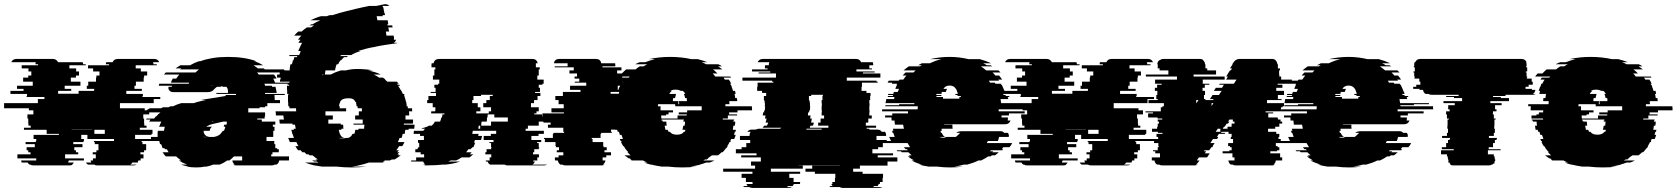

<svg xmlns="http://www.w3.org/2000/svg" viewBox="-93 -808 8191 938"><path d="M697 -119H599V-114H603V-104H621V-74H611V-64H593V-54H608V-34H594V-24H583L580 -14H554Q552 -11 549.5 -8.5Q547 -6 544 -4H575Q568 0 560 0H381Q372 0 367 -4H337Q330 -7 327 -14H353Q350 -19 350 -24H362Q362 -25 361.5 -25.5Q361 -26 361 -27V-34H375V-54H360V-64H378V-74H388V-104H370V-114H366V-119H464V-129H334V-149H304V-129H317V-119H315V-114H265V-104H310V-89H270V-74H278V-64H289V-54H225V-34H317V-24H243L240 -14H268Q264 -7 259 -4H262Q257 0 248 0H69Q60 0 55 -4H51Q46 -7 42 -14H13L10 -24H84V-34H-8V-54H56V-64H45V-74H37V-89H77V-104H32V-114H82V-119H84V-129H71V-149H195V-154H135V-174H24V-184H57V-194H46V-204H45V-229H41V-249H70V-269H48V-279H-73V-304H92V-324H124V-334H37V-339H39V-349H-42V-364H22V-374H-10V-389H67V-409H20V-429H45V-439H60V-459H46V-474H13V-489H93V-494H80Q80 -498 82 -504H-38Q-31 -520 -13 -520H166Q182 -520 191 -504H311Q313 -498 313 -494H326V-489H246V-474H279V-459H293V-439H278V-429H253V-409H300V-389H223V-374H255V-364H191V-350H291V-364H367V-374H331V-389H338V-409H376V-429H378V-439H393V-459H362V-474H337V-489H440V-494H424Q424 -498 426 -504H457Q464 -520 482 -520H661Q678 -520 685 -504H654Q656 -502 656 -499.5Q656 -497 657 -494H673V-489H570V-474H595V-459H626V-439H611V-429H609V-409H571V-389H564V-374H600V-364H524V-349H605V-339H603V-334H690V-324H658V-304H493V-279H614V-269H636V-249H607V-229H611V-204H612V-194H623V-184H590V-174H652V-154H647V-149H567V-129H697ZM257 -175V-174H357V-175ZM368 -174V-154H419V-174Z M1232 -54V-44H1319V-27Q1319 -25 1318 -24H1271Q1269 -10 1258 -4H1249Q1244 0 1235 0H1060Q1051 0 1046 -4H1054Q1044 -11 1042 -24H1090V-44H1050Q1045 -39 1039.5 -34Q1034 -29 1028 -24H1017Q999 -11 981 -4H949Q942 -1 933.5 1.5Q925 4 916 6H908Q898 8 887.5 9Q877 10 866 10Q854 10 842.5 9Q831 8 820 6H828Q818 4 808.5 1.5Q799 -1 790 -4H821Q799 -12 781 -24H792Q785 -29 779 -34Q773 -39 767 -44H717L708 -54Q707 -56 705 -59Q703 -62 701 -64H731Q729 -68 726.5 -71.5Q724 -75 722 -79H713Q713 -80 711 -84H702L699 -89H700L694 -104H689Q688 -108 687 -111.5Q686 -115 685 -119H647Q644 -130 644 -139H677V-149Q677 -154 677 -159.5Q677 -165 678 -169H708Q709 -174 710 -179.5Q711 -185 712 -189H684L686 -194H687L689 -199H688Q690 -203 692 -206.5Q694 -210 695 -214H636L642 -224H620Q623 -227 624 -229H660Q662 -231 664 -234Q666 -237 668 -239H670Q680 -251 691 -259H609Q616 -264 623.5 -269.5Q631 -275 639 -279H694L703 -284H731Q733 -286 736 -287Q739 -288 741 -289H753Q771 -298 792 -304H853Q867 -309 881.5 -312.5Q896 -316 912 -319H887L903 -322L1009 -339V-344H1060V-349H964V-354H1021Q1021 -359 1021 -362.5Q1021 -366 1020 -369Q1019 -378 1013 -384H996Q995 -385 991 -387L984 -384H967Q963 -381 959 -377.5Q955 -374 950 -369H951Q940 -358 923 -358H753Q738 -358 733 -369H732Q729 -374 730 -380V-384H746Q747 -386 747 -389H683Q683 -393 685 -399H829Q829 -400 831 -404H742Q745 -414 751 -424H768Q771 -429 775 -434Q779 -439 783 -444H708L717 -454H862Q866 -458 870.5 -461.5Q875 -465 879 -469H787L793 -474H765Q770 -478 776 -481.5Q782 -485 788 -489H835Q856 -501 879 -509H886Q913 -519 946.5 -524.5Q980 -530 1020 -530Q1102 -530 1159 -509H1151Q1162 -505 1172.5 -500Q1183 -495 1193 -489H1146L1167 -474H1195L1201 -469H1293L1308 -454H1163Q1165 -452 1167 -449Q1169 -446 1171 -444H1245Q1249 -440 1252.5 -434.5Q1256 -429 1258 -424H1242L1251 -404H1340Q1342 -400 1342 -399H1198Q1200 -397 1200.5 -394Q1201 -391 1202 -389H1235Q1235 -388 1235.5 -387Q1236 -386 1236 -384H1253L1259 -354H1201Q1201 -353 1201.5 -352Q1202 -351 1202 -349H1298V-344H1248V-339Q1249 -334 1249 -329Q1249 -324 1249 -319H1275V-304H1213V-289H1202V-284H1175V-279H1120V-259H1202V-239H1200V-229H1164V-224H1186V-214H1252V-199H1240V-189H1248V-169H1242V-139H1209V-119H1247V-104H1252V-84H1261V-79H1269V-64H1238V-54ZM942 -390Q935 -390 932 -389H953Q950 -390 942 -390ZM949 -216 940 -214H949ZM915 -189H943Q932 -181 932 -169H902V-166Q902 -156 909 -149Q914 -142 929 -139H953Q968 -142 979 -149Q988 -157 996 -169H1001Q1003 -174 1005 -178.5Q1007 -183 1008 -189H1000Q1000 -191 1000.5 -192Q1001 -193 1001 -194H1002V-199H1014Q1015 -203 1015 -206.5Q1015 -210 1015 -214H998L949 -203Q945 -202 941.5 -201Q938 -200 935 -199Q932 -198 929 -197Q926 -196 924 -194H923Q921 -193 919 -192Q917 -191 915 -189ZM920 -139H895Q899 -138 907 -138Q910 -138 913.5 -138Q917 -138 920 -139Z M1880 -199H1932V-189Q1931 -187 1931 -184Q1931 -181 1931 -179H1904Q1904 -178 1903.5 -177Q1903 -176 1903 -174H1887L1884 -154H1874Q1873 -149 1872 -144Q1871 -139 1869 -134H1859Q1856 -125 1851 -114H1883Q1879 -104 1872 -94H1857Q1851 -84 1843 -74H1856L1847 -64H1858L1848 -54H1857L1851 -49H1865Q1858 -44 1850.5 -39Q1843 -34 1835 -29H1822Q1820 -28 1817.5 -27Q1815 -26 1812 -24H1788Q1786 -23 1783 -22Q1780 -21 1777 -19H1789Q1786 -18 1783 -17Q1780 -16 1777 -14H1710Q1684 -5 1655 1H1658Q1650 2 1641.5 3.5Q1633 5 1625 6H1697Q1680 8 1662 9Q1644 10 1624 10Q1605 10 1587 9Q1569 8 1552 6H1481Q1473 5 1465 3.5Q1457 2 1450 1H1447Q1419 -5 1397 -14H1464L1453 -19H1441Q1439 -21 1436 -22Q1433 -23 1431 -24H1455Q1454 -26 1451.5 -27Q1449 -28 1447 -29H1460Q1447 -38 1434 -49H1419Q1418 -51 1417 -52Q1416 -53 1414 -54H1405Q1402 -56 1399.5 -59Q1397 -62 1395 -64H1384Q1380 -68 1376 -74H1363Q1359 -79 1356 -84Q1353 -89 1350 -94H1365Q1362 -99 1359.5 -104Q1357 -109 1355 -114H1323Q1318 -125 1315 -134H1343Q1341 -139 1339.5 -144Q1338 -149 1336 -154H1335Q1334 -159 1333 -164Q1332 -169 1330 -174H1343Q1342 -176 1342 -179H1352Q1351 -184 1350 -189Q1349 -194 1348 -199H1336Q1336 -201 1335.5 -202Q1335 -203 1335 -204H1274Q1273 -209 1272.5 -214Q1272 -219 1272 -224H1294L1291 -244H1255Q1255 -249 1254.5 -254Q1254 -259 1253 -264H1354Q1354 -268 1353.5 -271.5Q1353 -275 1353 -279H1321V-284Q1320 -286 1320 -289H1316Q1315 -293 1315 -296.5Q1315 -300 1315 -304V-309H1314V-344H1316V-349H1310V-369H1309V-389H1319Q1319 -392 1320 -394H1312V-399H1321V-409H1275V-419H1277Q1278 -421 1278 -424Q1278 -427 1278 -429H1260Q1260 -433 1260.5 -436.5Q1261 -440 1261 -444H1273Q1273 -449 1273.5 -454Q1274 -459 1275 -464H1322Q1322 -467 1323 -469H1322Q1323 -473 1323 -476.5Q1323 -480 1324 -484Q1325 -486 1325 -489Q1325 -492 1326 -494H1333Q1335 -499 1336 -504.5Q1337 -510 1338 -514H1341Q1342 -518 1343 -521.5Q1344 -525 1345 -529H1358Q1358 -531 1358.5 -532Q1359 -533 1359 -534H1320Q1320 -536 1320.5 -537Q1321 -538 1321 -539H1369Q1369 -541 1369.5 -542Q1370 -543 1370 -544H1371Q1372 -548 1373.5 -551.5Q1375 -555 1376 -559H1364L1373 -579Q1375 -584 1378 -589.5Q1381 -595 1383 -599H1365Q1367 -603 1369.5 -606.5Q1372 -610 1375 -614H1363Q1367 -619 1371 -624.5Q1375 -630 1379 -634H1344Q1349 -639 1354 -644.5Q1359 -650 1364 -654H1381Q1391 -664 1406 -674H1426Q1430 -676 1434 -679Q1438 -682 1442 -684H1419L1427 -689H1433Q1442 -694 1452 -699.5Q1462 -705 1472 -709H1423Q1435 -714 1448 -719.5Q1461 -725 1475 -729H1504Q1508 -731 1511.5 -732Q1515 -733 1519 -734H1531Q1539 -736 1547.5 -739Q1556 -742 1564 -744H1563Q1582 -749 1601.5 -754Q1621 -759 1642 -764Q1658 -768 1675 -771.5Q1692 -775 1710 -779H1745Q1755 -781 1764.5 -783Q1774 -785 1784 -787Q1799 -790 1809 -779H1775Q1777 -776 1779 -772.5Q1781 -769 1781 -764L1785 -744H1786L1788 -734H1776L1777 -729H1747L1751 -709H1801L1804 -689H1799L1800 -684H1823L1825 -674H1804L1808 -654H1792L1795 -634H1830L1831 -629Q1833 -622 1831 -614H1842Q1839 -604 1831 -599H1849Q1845 -596 1840 -596Q1811 -592 1785.5 -588Q1760 -584 1738 -579H1739Q1714 -575 1693.5 -569.5Q1673 -564 1656 -559H1668Q1658 -555 1649 -552Q1640 -549 1632 -544H1631L1623 -539H1575Q1574 -538 1572 -537Q1570 -536 1568 -534H1607L1601 -529H1588Q1584 -525 1580.5 -521.5Q1577 -518 1574 -514H1571Q1564 -506 1559 -494H1552L1548 -484Q1547 -480 1546.5 -476.5Q1546 -473 1544 -469H1545Q1545 -468 1544.5 -467Q1544 -466 1544 -464H1497L1494 -444H1523Q1545 -456 1572 -464H1597Q1603 -466 1609 -467Q1615 -468 1622 -469H1621Q1629 -470 1636 -470.5Q1643 -471 1650 -471Q1662 -471 1673 -470.5Q1684 -470 1694 -469H1695Q1705 -468 1713.5 -467Q1722 -466 1730 -464H1706Q1723 -460 1738.5 -455.5Q1754 -451 1767 -444H1733Q1748 -437 1759 -429H1777Q1785 -425 1790 -419H1788Q1791 -417 1794 -414Q1797 -411 1799 -409H1846L1855 -399H1846Q1847 -398 1848 -397Q1849 -396 1850 -394H1858Q1859 -392 1862 -389H1852Q1855 -385 1858 -379.5Q1861 -374 1864 -369H1865Q1868 -365 1870.5 -359.5Q1873 -354 1875 -349H1881L1883 -344H1881L1887 -324Q1888 -320 1889 -316.5Q1890 -313 1891 -309H1892Q1893 -307 1893 -304H1892Q1893 -300 1893.5 -296.5Q1894 -293 1894 -289H1899V-284Q1900 -282 1900 -279H1920V-272Q1920 -270 1920.5 -268Q1921 -266 1921 -264H1905Q1906 -260 1906 -254.5Q1906 -249 1906 -244H1888V-224H1925Q1925 -219 1925 -214Q1925 -209 1924 -204H1880ZM1489 -444H1483Q1482 -443 1482 -440Q1484 -441 1485.5 -442Q1487 -443 1489 -444ZM1659 -179H1686Q1686 -182 1686 -185.5Q1686 -189 1687 -193V-199H1634V-204H1679V-224H1642V-244H1660V-264H1675V-279H1655Q1655 -282 1654 -284V-289H1649Q1649 -298 1646 -304H1648L1646 -309H1644Q1639 -320 1631 -324Q1624 -328 1610 -328Q1593 -328 1585 -324H1584Q1573 -320 1568 -309H1569Q1567 -305 1567 -304H1566L1563 -289H1567V-284Q1567 -283 1566.5 -282Q1566 -281 1566 -279H1598V-264H1497V-244H1533V-224H1511V-204H1572V-199H1583Q1584 -197 1584 -193Q1584 -189 1584 -185.5Q1584 -182 1585 -179H1575V-174H1562Q1563 -168 1564.5 -163.5Q1566 -159 1567 -154H1568Q1573 -138 1589 -134H1561Q1565 -133 1569.5 -132.5Q1574 -132 1579 -132Q1584 -132 1588.5 -132.5Q1593 -133 1597 -134H1607Q1623 -138 1629 -154H1638Q1640 -159 1641 -163.5Q1642 -168 1643 -174H1658Q1658 -176 1658.5 -177Q1659 -178 1659 -179Z M2486 -179H2475V-169H2564V-154H2538V-144H2503V-124H2551V-114H2531V-109H2539V-89H2541V-84H2539V-79H2517V-64H2511V-54H2540V-39H2532V-24H2513Q2513 -23 2512.5 -22Q2512 -21 2512 -19H2520Q2516 -8 2508 -4H2580Q2573 0 2565 0H2386Q2377 0 2372 -4H2301Q2293 -8 2289 -19H2281Q2281 -21 2280.5 -22Q2280 -23 2280 -24H2300Q2299 -25 2299 -27V-39H2307V-54H2278V-64H2284V-79H2306V-84H2308V-89H2306V-109H2298V-114H2318V-124H2270V-144H2305V-154H2331V-169H2217L2214 -154H2245Q2245 -150 2243 -144H2262Q2261 -139 2260 -134Q2259 -129 2257 -124H2227L2224 -114H2226L2224 -109H2228Q2225 -100 2220 -89H2215L2212 -84H2209L2206 -79H2195Q2193 -75 2190 -71.5Q2187 -68 2184 -64H2211Q2209 -61 2206.5 -58.5Q2204 -56 2202 -54H2219L2201 -39H2162Q2150 -30 2135 -24H2110Q2107 -23 2104 -22Q2101 -21 2097 -19H2155Q2125 -8 2085 -4H2073Q2054 -2 2033 -1Q2012 0 1988 0Q1979 0 1974 -4H1985Q1978 -9 1974 -19H1916Q1916 -21 1915.5 -22Q1915 -23 1915 -24H1940V-39H1979V-54H1962V-64H1936V-79H1947V-84H1950V-89H1955V-109H1950V-114H1949V-124H1978V-144H1959V-154H1928V-158Q1928 -163 1930 -169H1975Q1978 -174 1984 -179H1965Q1971 -183 1981 -185Q1994 -188 2003 -194H2016Q2025 -201 2032 -214H2057Q2061 -223 2063 -234H2066Q2067 -238 2067.5 -241.5Q2068 -245 2068 -249H2078V-254H2013L2014 -264H2033Q2034 -269 2034 -274Q2034 -279 2034 -284H2021V-304H1994V-319H2000V-339H2037V-354H2011V-359H2035V-379H2029V-394H2047V-399H2053V-419H2022V-439H2029V-469H2034V-479H2015V-493Q2015 -495 2015.5 -496.5Q2016 -498 2016 -499H2025Q2030 -520 2052 -520H2508Q2529 -520 2534 -499H2525V-479H2544V-469H2539V-439H2532V-419H2563V-399H2557V-394H2539V-379H2545V-359H2521V-354H2547V-339H2533V-319H2516V-304H2501V-284H2539V-264H2528V-254H2517V-249H2555V-234H2621V-214H2539V-194H2486ZM2234 -264V-254H2295V-264H2306V-284H2268V-304H2283V-319H2300V-339H2314V-345H2257V-339H2220V-319H2214V-304H2241V-284H2254V-264ZM2285 -214H2260Q2259 -209 2258.5 -204Q2258 -199 2258 -194H2306V-214H2388V-234H2322V-249H2290Q2289 -245 2289 -241.5Q2289 -238 2289 -234H2286Q2286 -229 2286 -224Q2286 -219 2285 -214ZM2244 -179H2253V-194H2246Q2245 -190 2244.5 -186.5Q2244 -183 2244 -179Z M3580 -289Q3581 -284 3581 -279Q3581 -274 3581 -269H3510V-259H3469V-249H3508V-244H3463V-229H3438V-224H3494Q3494 -221 3493 -219H3490V-214H3499V-213Q3499 -209 3498.5 -204Q3498 -199 3497 -194H3490L3487 -174H3502Q3502 -170 3500 -164H3497Q3496 -160 3495 -156.5Q3494 -153 3493 -149H3501Q3500 -144 3498 -139Q3496 -134 3494 -129H3479L3475 -119H3477Q3475 -115 3475 -114H3471Q3467 -104 3460 -94H3462Q3461 -92 3459 -89Q3457 -86 3455 -84H3454L3442 -69Q3441 -68 3440 -67Q3439 -66 3437 -64H3432Q3428 -60 3424 -56.5Q3420 -53 3415 -49H3385L3364 -34H3368Q3366 -33 3364 -32Q3362 -31 3360 -29H3353Q3351 -28 3348 -27Q3345 -26 3343 -24H3397Q3392 -21 3386 -18.5Q3380 -16 3374 -14H3357Q3350 -11 3342 -8.5Q3334 -6 3326 -4H3330Q3318 -1 3305 1.5Q3292 4 3278 6H3309Q3293 8 3276 9Q3259 10 3241 10Q3222 10 3205.5 9Q3189 8 3172 6H3140Q3127 4 3113.5 1.5Q3100 -1 3088 -4H3085Q3077 -6 3069.5 -8.5Q3062 -11 3054 -14H3070Q3065 -16 3059 -18.5Q3053 -21 3048 -24H2994L2985 -29H2992L2983 -34H2979Q2967 -42 2958 -49H2988Q2984 -53 2980 -56.5Q2976 -60 2972 -64H2977Q2976 -66 2975 -67Q2974 -68 2972 -69L2960 -84H2961L2954 -94H2952Q2945 -104 2941 -114H2944Q2942 -118 2942 -119H2939L2935 -129H2950Q2949 -134 2947 -139Q2945 -144 2943 -149H2935Q2934 -153 2933 -156.5Q2932 -160 2931 -164H2925L2922 -174H2912V-175H2892V-164H2896V-159H2844V-154H2841V-134H2798V-129H2802V-114H2854V-94H2856V-89H2871V-74H2860V-64H2892V-49H2869V-39H2851V-24H2865Q2863 -14 2858 -9Q2854 -5 2852 -4H2861Q2856 0 2847 0H2668Q2659 0 2654 -4H2644Q2641 -6 2639 -9Q2634 -14 2632 -24H2619Q2619 -25 2618.5 -25.5Q2618 -26 2618 -27V-39H2636V-49H2659V-64H2627V-74H2638V-89H2623V-94H2621V-114H2569V-129H2565V-134H2608V-154H2611V-159H2663V-164H2659V-184H2584V-199H2597V-209H2562V-229H2547V-239H2557V-254H2662V-259H2601V-279H2661V-299H2636V-319H2620V-339H2657V-359H2743V-369H2692V-389H2771V-404H2715V-409H2737V-424H2714V-434H2726V-449H2689V-464H2710V-479H2617V-484H2680V-499H2613Q2617 -520 2639 -520H2818Q2841 -520 2844 -499H2912Q2912 -498 2912.5 -496.5Q2913 -495 2913 -493V-484H2850V-479H2943V-464H2922V-449H2945Q2950 -454 2955.5 -459.5Q2961 -465 2966 -469H3012Q3021 -477 3033 -484H3052Q3056 -487 3060.5 -489.5Q3065 -492 3069 -494H3010Q3019 -499 3032 -504H3059Q3082 -513 3107 -519H3077Q3126 -530 3181 -530Q3236 -530 3285 -519H3316Q3341 -513 3363 -504H3335Q3348 -499 3357 -494H3416Q3421 -492 3425.5 -489.5Q3430 -487 3434 -484H3415L3436 -469H3390Q3396 -465 3401.5 -459.5Q3407 -454 3412 -449H3389Q3392 -445 3395.5 -441.5Q3399 -438 3401 -434H3475L3478 -429H3442L3448 -419H3468Q3475 -409 3479 -399H3474Q3476 -395 3476 -394H3478L3482 -384H3481Q3483 -380 3485 -374.5Q3487 -369 3488 -364H3498L3501 -349H3495Q3497 -345 3497.5 -339.5Q3498 -334 3499 -329H3507Q3508 -325 3508 -321.5Q3508 -318 3509 -314H3470V-307Q3470 -302 3471 -299H3451V-289ZM2983 -434H2947V-429H2979Q2980 -431 2983 -434ZM2948 -409V-405L2950 -409ZM2925 -369H2928Q2931 -379 2934 -384H2935Q2935 -385 2935.5 -386.5Q2936 -388 2937 -389H2925ZM3196 -329Q3195 -325 3194.5 -321.5Q3194 -318 3194 -314H3222Q3221 -311 3221 -308Q3221 -305 3221 -302V-299H3225V-302Q3225 -305 3224.5 -308Q3224 -311 3224 -314H3263Q3263 -318 3262.5 -321.5Q3262 -325 3262 -329H3254Q3253 -335 3251.5 -340Q3250 -345 3248 -349H3255Q3251 -358 3243 -364H3233Q3223 -370 3207 -370Q3191 -370 3182 -364H3189Q3185 -361 3182 -357.5Q3179 -354 3177 -349H3210Q3209 -345 3207.5 -340Q3206 -335 3205 -329ZM2890 -350H2930Q2931 -356 2932 -359H2890ZM3264 -269H3335V-289H3206Q3205 -293 3205 -299H3122Q3122 -293 3121 -289H3134V-269H3195V-259H3173V-249H3161V-244H3137Q3137 -240 3137.5 -236.5Q3138 -233 3138 -229H3217V-244H3262V-249H3223V-259H3264ZM3248 -219V-224H3139V-219H3144V-218Q3144 -217 3144.5 -216Q3145 -215 3145 -214H3162Q3163 -209 3163 -204Q3163 -199 3164 -194H3154Q3156 -181 3158 -174H3169Q3171 -168 3173 -164H3180Q3189 -150 3214 -150Q3239 -150 3248 -164H3252Q3253 -166 3254 -168.5Q3255 -171 3256 -174H3241Q3242 -179 3243 -183.5Q3244 -188 3245 -194H3252Q3253 -199 3253 -204Q3253 -209 3254 -214H3245V-219Z M4195 -39H4291V-19H4243V1H4108V16H4075V31H4121V41H4221V61H4219V81H4206V83Q4206 88 4205 91H4200Q4199 96 4194 101H4178Q4174 105 4172 106H4217Q4212 110 4203 110H4024Q4015 110 4010 106H3965Q3961 105 3959 101H3975Q3970 96 3969 91H3974Q3973 88 3973 83V81H3986V61H3988V41H3888V31H3842V16H3875V1H4010V0H3809V1H3829V16H3673V31H3816V41H3763V61H3784V81H3816V83Q3816 85 3815.5 87Q3815 89 3815 91H3785Q3784 96 3779 101H3757Q3753 105 3751 106H3776Q3769 110 3761 110H3582Q3573 110 3568 106H3543Q3541 105 3537 101H3560Q3555 96 3554 91H3584Q3583 88 3583 83V81H3551V61H3530V41H3583V31H3440V16H3596V1H3576V-19H3624V-39H3528V-49H3603V-59H3502V-79H3530V-89H3553V-109H3572V-124H3522V-144H3569V-148Q3569 -157 3574 -164H3558Q3566 -175 3580 -175H3594Q3604 -175 3611 -179H3717Q3720 -180 3724 -184H3632Q3634 -186 3636.5 -188.5Q3639 -191 3640 -194H3653Q3657 -199 3660 -209H3647Q3649 -214 3650 -219Q3651 -224 3652 -229H3644L3647 -244H3633Q3634 -248 3634.5 -251.5Q3635 -255 3635 -259H3640Q3640 -261 3640 -264Q3640 -267 3641 -269H3644Q3644 -274 3644 -279Q3644 -284 3645 -289H3643Q3644 -293 3644 -296.5Q3644 -300 3644 -304H3642Q3643 -306 3643 -309Q3643 -312 3643 -314H3641V-319H3639V-339H3650V-354H3630V-364H3606V-384H3608V-404H3685V-409H3679V-414H3534V-429H3698V-449H3613V-454H3670V-459H3581V-469H3657V-474H3644V-489H3663V-493Q3663 -500 3666 -504H3608Q3617 -520 3633 -520H4089Q4107 -520 4114 -504H4171Q4173 -498 4173 -493V-489H4154V-474H4167V-469H4091V-459H4180V-454H4123V-449H4208V-429H4044V-414H4189V-409H4195V-404H4118V-384H4116V-364H4140V-354H4160V-339H4158V-319H4154V-304H4155V-289H4154V-269H4155V-259H4154V-244H4166V-229H4149V-209H4137V-194H4187V-184H4141V-179H4154V-175H4193Q4207 -175 4215 -164H4231Q4236 -157 4236 -148V-144H4189V-124H4239V-109H4220V-89H4197V-79H4169V-59H4270V-49H4195ZM3866 -194 3863 -184H3954V-194H3904V-209H3916V-229H3933V-244H3921V-259H3922V-269H3921V-289H3922V-304H3921V-319H3925V-339H3927V-345H3870V-339H3859V-319H3861V-314H3863V-304H3864V-289H3865Q3865 -284 3864.5 -279Q3864 -274 3864 -269H3861Q3860 -267 3860 -264Q3860 -261 3860 -259H3855Q3855 -255 3854.5 -251.5Q3854 -248 3854 -244H3867Q3866 -240 3866 -236.5Q3866 -233 3865 -229H3873Q3872 -224 3871.5 -219Q3871 -214 3869 -209H3883Q3882 -205 3881 -201.5Q3880 -198 3879 -194ZM3847 -179Q3847 -176 3846 -175H3921V-179Z M4786 -274V-264H4913V-254H4836V-244H4800V-234H4831V-228Q4831 -222 4830 -219H4844Q4837 -201 4818 -201H4520V-199H4560V-196Q4560 -192 4560 -187.5Q4560 -183 4561 -179H4507Q4507 -176 4507.5 -173.5Q4508 -171 4508 -169H4502Q4502 -165 4504 -159H4508Q4513 -145 4524 -139H4497Q4504 -135 4516 -135Q4524 -135 4529 -139H4576Q4580 -141 4583.5 -145Q4587 -149 4592 -153L4598 -159H4579Q4588 -167 4606 -167H4795Q4807 -167 4813 -159H4831Q4836 -152 4836 -145Q4835 -143 4835 -139H4788Q4786 -129 4782 -119H4733Q4730 -114 4728 -109H4852Q4850 -104 4846.5 -99Q4843 -94 4839 -89H4809Q4805 -83 4801 -79H4808Q4807 -78 4806 -77Q4805 -76 4804 -74H4748L4743 -69H4760Q4759 -68 4757.5 -67Q4756 -66 4755 -64H4786Q4779 -57 4768 -49H4753Q4752 -48 4750 -47Q4748 -46 4746 -44H4735Q4719 -33 4700 -24H4687Q4675 -18 4661.5 -13Q4648 -8 4633 -4H4617Q4606 -1 4594 1.5Q4582 4 4568 6H4610Q4596 8 4581 9Q4566 10 4549 10Q4533 10 4517 9Q4501 8 4486 6H4444Q4431 4 4419 1.5Q4407 -1 4395 -4H4411Q4384 -11 4360 -24H4373Q4355 -34 4342 -44H4353Q4351 -46 4349.5 -47Q4348 -48 4346 -49H4361Q4357 -53 4353 -56.5Q4349 -60 4345 -64H4313L4308 -69H4291Q4290 -71 4289 -72Q4288 -73 4287 -74H4342Q4341 -76 4338 -79H4331Q4329 -81 4327 -84Q4325 -87 4323 -89H4353Q4350 -94 4347 -99Q4344 -104 4341 -109H4216Q4213 -114 4211 -119H4260L4251 -139H4278Q4276 -144 4274.5 -149Q4273 -154 4271 -159H4268L4265 -169H4272L4269 -179H4323Q4322 -184 4321 -189Q4320 -194 4319 -199H4279L4277 -219H4263Q4263 -223 4262.5 -226.5Q4262 -230 4262 -234H4231V-244H4266V-254H4343V-264H4216V-266Q4216 -271 4217 -274H4390Q4390 -278 4390.5 -281.5Q4391 -285 4391 -289H4232Q4232 -291 4232.5 -292Q4233 -293 4233 -294H4299Q4299 -297 4300 -299H4374V-304H4233Q4234 -309 4235 -314Q4236 -319 4237 -324H4275Q4275 -328 4277 -334H4244Q4244 -336 4244.5 -337Q4245 -338 4245 -339H4269Q4269 -341 4269.5 -342Q4270 -343 4270 -344H4245L4247 -349H4271L4274 -359H4293L4299 -374H4281Q4283 -379 4285 -384.5Q4287 -390 4290 -394H4287L4289 -399H4264Q4266 -403 4266 -404H4243L4249 -414H4298Q4299 -416 4302 -419H4320Q4324 -424 4327.5 -429.5Q4331 -435 4335 -439H4317Q4320 -443 4323.5 -446.5Q4327 -450 4331 -454H4370L4380 -464H4321Q4334 -475 4347 -484H4402L4410 -489H4392Q4400 -494 4411 -499H4450Q4477 -512 4506 -519H4450Q4472 -524 4496 -527Q4520 -530 4546 -530Q4572 -530 4595 -527Q4618 -524 4639 -519H4694Q4709 -515 4722.5 -510Q4736 -505 4749 -499H4710Q4715 -497 4719.5 -494.5Q4724 -492 4728 -489H4746Q4748 -488 4750 -487Q4752 -486 4754 -484H4699Q4712 -475 4725 -464H4785L4795 -454H4756Q4760 -450 4763.5 -446.5Q4767 -443 4770 -439H4788Q4792 -435 4795.5 -429.5Q4799 -424 4803 -419H4784Q4785 -417 4788 -414H4738L4744 -404H4767L4770 -399H4796Q4796 -398 4798 -394H4801L4810 -374L4816 -359H4817L4820 -349H4808L4810 -344H4819L4821 -339H4837Q4837 -338 4837.5 -337Q4838 -336 4838 -334H4830L4833 -324H4795L4798 -304H4939V-299H4865Q4865 -298 4865.5 -297Q4866 -296 4866 -294H4799Q4800 -292 4800 -289H4959Q4959 -285 4959 -281.5Q4959 -278 4960 -274ZM4482 -339V-334H4514V-326H4594V-334H4601V-339H4585V-344H4575Q4575 -347 4574 -349H4586Q4586 -353 4584 -359H4583Q4582 -368 4577 -374Q4567 -390 4546 -390Q4526 -390 4516 -374H4534Q4530 -368 4528 -359H4508Q4508 -357 4507.5 -354.5Q4507 -352 4506 -349H4482Q4482 -346 4481 -344H4506V-339Z M5552 -119H5454V-114H5458V-104H5476V-74H5466V-64H5448V-54H5463V-34H5449V-24H5438L5435 -14H5409Q5407 -11 5404.5 -8.5Q5402 -6 5399 -4H5430Q5423 0 5415 0H5236Q5227 0 5222 -4H5192Q5185 -7 5182 -14H5208Q5205 -19 5205 -24H5217Q5217 -25 5216.5 -25.5Q5216 -26 5216 -27V-34H5230V-54H5215V-64H5233V-74H5243V-104H5225V-114H5221V-119H5319V-129H5189V-149H5159V-129H5172V-119H5170V-114H5120V-104H5165V-89H5125V-74H5133V-64H5144V-54H5080V-34H5172V-24H5098L5095 -14H5123Q5119 -7 5114 -4H5117Q5112 0 5103 0H4924Q4915 0 4910 -4H4906Q4901 -7 4897 -14H4868L4865 -24H4939V-34H4847V-54H4911V-64H4900V-74H4892V-89H4932V-104H4887V-114H4937V-119H4939V-129H4926V-149H5050V-154H4990V-174H4879V-184H4912V-194H4901V-204H4900V-229H4896V-249H4925V-269H4903V-279H4782V-304H4947V-324H4979V-334H4892V-339H4894V-349H4813V-364H4877V-374H4845V-389H4922V-409H4875V-429H4900V-439H4915V-459H4901V-474H4868V-489H4948V-494H4935Q4935 -498 4937 -504H4817Q4824 -520 4842 -520H5021Q5037 -520 5046 -504H5166Q5168 -498 5168 -494H5181V-489H5101V-474H5134V-459H5148V-439H5133V-429H5108V-409H5155V-389H5078V-374H5110V-364H5046V-350H5146V-364H5222V-374H5186V-389H5193V-409H5231V-429H5233V-439H5248V-459H5217V-474H5192V-489H5295V-494H5279Q5279 -498 5281 -504H5312Q5319 -520 5337 -520H5516Q5533 -520 5540 -504H5509Q5511 -502 5511 -499.5Q5511 -497 5512 -494H5528V-489H5425V-474H5450V-459H5481V-439H5466V-429H5464V-409H5426V-389H5419V-374H5455V-364H5379V-349H5460V-339H5458V-334H5545V-324H5513V-304H5348V-279H5469V-269H5491V-249H5462V-229H5466V-204H5467V-194H5478V-184H5445V-174H5507V-154H5502V-149H5422V-129H5552ZM5112 -175V-174H5212V-175ZM5223 -174V-154H5274V-174Z M6218 -399H6149V-394H6172V-379H6142V-364H6180V-344H6150V-324H6168V-319H6097V-304H6180V-289H6173V-284H6165V-264H6090V-259H6127V-254H6103V-234H6149V-229H6151V-224H6163V-214H6171V-204H6157V-189H6137V-179H6102V-164H6142V-154H6157V-139H6153V-129H6164V-109H6140V-94H6149V-89H6157V-74H6146V-69H6113V-59H6161V-39H6171V-24H6140Q6138 -10 6128 -4H6136Q6131 0 6122 0H5943Q5934 0 5929 -4H5920Q5910 -10 5908 -24H5938V-39H5928V-59H5880V-69H5913V-74H5924V-89H5916V-94H5907V-109H5931V-129H5920V-139H5924V-154H5909V-164H5875L5872 -159H5893L5890 -154H5862L5852 -139H5859L5853 -129H5833L5820 -109H5841L5831 -94H5833L5830 -89H5825L5815 -74H5792L5789 -69H5800L5793 -59H5817L5804 -39H5764L5754 -24H5767L5762 -17Q5756 -8 5749 -4H5759Q5752 0 5743 0H5584Q5575 0 5570 -4H5560Q5549 -10 5547 -24H5534V-39H5574V-59H5551V-69H5540V-74H5563V-89H5568V-94H5566V-109H5545V-129H5565V-139H5557V-154H5586V-159H5564V-164H5535V-179H5560V-189H5563V-204H5569V-214H5563V-224H5585V-229H5562V-234H5516V-254H5540V-259H5503V-264H5578V-284H5586V-289H5593V-304H5518V-319H5563V-324H5556V-344H5561V-364H5549V-379H5560V-394H5582V-399H5550V-419H5657V-434H5505V-444H5615V-464H5572V-474H5563V-494H5561Q5561 -506 5571 -514H5573Q5581 -520 5590 -520H5769Q5780 -520 5786 -514H5784Q5794 -506 5794 -494H5796V-474H5805V-464H5848V-444H5738V-434H5890V-419H5783V-399H5815V-394H5793V-379H5782V-364H5794V-344H5789V-324H5796V-319H5833L5836 -324H5818L5831 -344H5862L5875 -364H5837L5847 -379H5877L5886 -394H5863L5866 -399H5935L5948 -419H5897L5906 -434H5897L5904 -444H5903L5916 -464H5920L5926 -474H5916L5929 -494H5927L5933 -503Q5937 -509 5943 -514H5944Q5952 -520 5963 -520H6122Q6132 -520 6139 -514H6138Q6146 -507 6148 -494H6150V-474H6160V-464H6156V-444H6157V-434H6166V-419H6218ZM5751 -319V-304H5752L5762 -319ZM5826 -290 5835 -304H5826ZM5938 -204V-214H5930V-224H5913L5907 -214H5913L5906 -204H5900L5890 -189H5887L5880 -179H5904V-189H5924V-204ZM5846 -164H5869V-179H5856Z M6735 -274V-264H6862V-254H6785V-244H6749V-234H6780V-228Q6780 -222 6779 -219H6793Q6786 -201 6767 -201H6469V-199H6509V-196Q6509 -192 6509 -187.5Q6509 -183 6510 -179H6456Q6456 -176 6456.5 -173.5Q6457 -171 6457 -169H6451Q6451 -165 6453 -159H6457Q6462 -145 6473 -139H6446Q6453 -135 6465 -135Q6473 -135 6478 -139H6525Q6529 -141 6532.5 -145Q6536 -149 6541 -153L6547 -159H6528Q6537 -167 6555 -167H6744Q6756 -167 6762 -159H6780Q6785 -152 6785 -145Q6784 -143 6784 -139H6737Q6735 -129 6731 -119H6682Q6679 -114 6677 -109H6801Q6799 -104 6795.5 -99Q6792 -94 6788 -89H6758Q6754 -83 6750 -79H6757Q6756 -78 6755 -77Q6754 -76 6753 -74H6697L6692 -69H6709Q6708 -68 6706.5 -67Q6705 -66 6704 -64H6735Q6728 -57 6717 -49H6702Q6701 -48 6699 -47Q6697 -46 6695 -44H6684Q6668 -33 6649 -24H6636Q6624 -18 6610.5 -13Q6597 -8 6582 -4H6566Q6555 -1 6543 1.5Q6531 4 6517 6H6559Q6545 8 6530 9Q6515 10 6498 10Q6482 10 6466 9Q6450 8 6435 6H6393Q6380 4 6368 1.5Q6356 -1 6344 -4H6360Q6333 -11 6309 -24H6322Q6304 -34 6291 -44H6302Q6300 -46 6298.5 -47Q6297 -48 6295 -49H6310Q6306 -53 6302 -56.5Q6298 -60 6294 -64H6262L6257 -69H6240Q6239 -71 6238 -72Q6237 -73 6236 -74H6291Q6290 -76 6287 -79H6280Q6278 -81 6276 -84Q6274 -87 6272 -89H6302Q6299 -94 6296 -99Q6293 -104 6290 -109H6165Q6162 -114 6160 -119H6209L6200 -139H6227Q6225 -144 6223.5 -149Q6222 -154 6220 -159H6217L6214 -169H6221L6218 -179H6272Q6271 -184 6270 -189Q6269 -194 6268 -199H6228L6226 -219H6212Q6212 -223 6211.5 -226.5Q6211 -230 6211 -234H6180V-244H6215V-254H6292V-264H6165V-266Q6165 -271 6166 -274H6339Q6339 -278 6339.5 -281.5Q6340 -285 6340 -289H6181Q6181 -291 6181.5 -292Q6182 -293 6182 -294H6248Q6248 -297 6249 -299H6323V-304H6182Q6183 -309 6184 -314Q6185 -319 6186 -324H6224Q6224 -328 6226 -334H6193Q6193 -336 6193.5 -337Q6194 -338 6194 -339H6218Q6218 -341 6218.5 -342Q6219 -343 6219 -344H6194L6196 -349H6220L6223 -359H6242L6248 -374H6230Q6232 -379 6234 -384.5Q6236 -390 6239 -394H6236L6238 -399H6213Q6215 -403 6215 -404H6192L6198 -414H6247Q6248 -416 6251 -419H6269Q6273 -424 6276.5 -429.5Q6280 -435 6284 -439H6266Q6269 -443 6272.5 -446.5Q6276 -450 6280 -454H6319L6329 -464H6270Q6283 -475 6296 -484H6351L6359 -489H6341Q6349 -494 6360 -499H6399Q6426 -512 6455 -519H6399Q6421 -524 6445 -527Q6469 -530 6495 -530Q6521 -530 6544 -527Q6567 -524 6588 -519H6643Q6658 -515 6671.5 -510Q6685 -505 6698 -499H6659Q6664 -497 6668.5 -494.5Q6673 -492 6677 -489H6695Q6697 -488 6699 -487Q6701 -486 6703 -484H6648Q6661 -475 6674 -464H6734L6744 -454H6705Q6709 -450 6712.5 -446.5Q6716 -443 6719 -439H6737Q6741 -435 6744.5 -429.5Q6748 -424 6752 -419H6733Q6734 -417 6737 -414H6687L6693 -404H6716L6719 -399H6745Q6745 -398 6747 -394H6750L6759 -374L6765 -359H6766L6769 -349H6757L6759 -344H6768L6770 -339H6786Q6786 -338 6786.5 -337Q6787 -336 6787 -334H6779L6782 -324H6744L6747 -304H6888V-299H6814Q6814 -298 6814.5 -297Q6815 -296 6815 -294H6748Q6749 -292 6749 -289H6908Q6908 -285 6908 -281.5Q6908 -278 6909 -274ZM6431 -339V-334H6463V-326H6543V-334H6550V-339H6534V-344H6524Q6524 -347 6523 -349H6535Q6535 -353 6533 -359H6532Q6531 -368 6526 -374Q6516 -390 6495 -390Q6475 -390 6465 -374H6483Q6479 -368 6477 -359H6457Q6457 -357 6456.5 -354.5Q6456 -352 6455 -349H6431Q6431 -346 6430 -344H6455V-339Z M7262 -339H7201V-334H7239V-329H7279V-314H7188V-304H7243V-294H7211V-274H7218V-264H7201V-254H7200V-249H7205V-229H7214V-224H7208V-194H7207V-179H7210V-159H7205V-144H7181V-134H7220V-129H7218V-124H7210V-109H7201V-89H7180V-79H7238V-74H7176V-54H7205V-44H7209V-34H7210V-29H7212V-27Q7212 -25 7211.5 -23Q7211 -21 7210 -19H7208L7206 -14H7211Q7210 -12 7207 -9H7203Q7202 -6 7197 -4H7195Q7190 0 7181 0H7006Q6997 0 6992 -4H6994Q6992 -5 6988 -9H6992Q6991 -11 6990 -12Q6989 -13 6988 -14H6983L6981 -19H6984Q6983 -22 6983 -27V-29H6981V-34H6980V-44H6976V-54H6947V-74H7009V-79H6951V-89H6972V-109H6981V-124H6989V-129H6991V-134H6952V-144H6976V-159H6981V-179H6978V-194H6979V-224H6985V-229H6976V-249H6971V-254H6972V-264H6989V-274H6982V-294H7014V-304H6959V-314H7050V-329H7010V-334H6972V-339H7033V-345H6900Q6891 -345 6886 -349H6872Q6861 -355 6859 -369H6842V-374H6811V-384H6826V-394H6846V-409H6841V-424H6817V-429H6819V-434H6816V-454H6812V-459H6819V-479H6814V-484H6816V-493Q6816 -498 6818 -504H6821Q6828 -520 6845 -520H7340Q7358 -520 7365 -504H7363Q7365 -498 7365 -493V-484H7363V-479H7368V-459H7361V-454H7365V-434H7368V-429H7366V-424H7390V-409H7395V-394H7375V-384H7360V-374H7391V-369H7408Q7406 -355 7395 -349H7409Q7404 -345 7395 -345H7262Z M8077 -289Q8078 -284 8078 -279Q8078 -274 8078 -269H8007V-259H7966V-249H8005V-244H7960V-229H7935V-224H7991Q7991 -221 7990 -219H7987V-214H7996V-213Q7996 -209 7995.5 -204Q7995 -199 7994 -194H7987L7984 -174H7999Q7999 -170 7997 -164H7994Q7993 -160 7992 -156.5Q7991 -153 7990 -149H7998Q7997 -144 7995 -139Q7993 -134 7991 -129H7976L7972 -119H7974Q7972 -115 7972 -114H7968Q7964 -104 7957 -94H7959Q7958 -92 7956 -89Q7954 -86 7952 -84H7951L7939 -69Q7938 -68 7937 -67Q7936 -66 7934 -64H7929Q7925 -60 7921 -56.5Q7917 -53 7912 -49H7882L7861 -34H7865Q7863 -33 7861 -32Q7859 -31 7857 -29H7850Q7848 -28 7845 -27Q7842 -26 7840 -24H7894Q7889 -21 7883 -18.5Q7877 -16 7871 -14H7854Q7847 -11 7839 -8.5Q7831 -6 7823 -4H7827Q7815 -1 7802 1.5Q7789 4 7775 6H7806Q7790 8 7773 9Q7756 10 7738 10Q7719 10 7702.5 9Q7686 8 7669 6H7637Q7624 4 7610.5 1.5Q7597 -1 7585 -4H7582Q7574 -6 7566.5 -8.5Q7559 -11 7551 -14H7567Q7562 -16 7556 -18.5Q7550 -21 7545 -24H7491L7482 -29H7489L7480 -34H7476Q7464 -42 7455 -49H7485Q7481 -53 7477 -56.5Q7473 -60 7469 -64H7474Q7473 -66 7472 -67Q7471 -68 7469 -69L7457 -84H7458L7451 -94H7449Q7442 -104 7438 -114H7441Q7439 -118 7439 -119H7436L7432 -129H7447Q7446 -134 7444 -139Q7442 -144 7440 -149H7432Q7431 -153 7430 -156.5Q7429 -160 7428 -164H7422L7419 -174H7409L7406 -194H7416Q7415 -199 7414.5 -204Q7414 -209 7414 -213V-214H7396V-219H7391Q7391 -221 7390.5 -222Q7390 -223 7390 -224H7446Q7446 -227 7445 -229H7389V-244H7413V-249H7425V-259H7446V-269H7385Q7385 -274 7385 -279Q7385 -284 7386 -289H7373V-299H7472Q7473 -302 7473 -307V-314H7446Q7446 -318 7446.5 -321.5Q7447 -325 7447 -329H7457L7460 -349H7427Q7428 -353 7429 -356.5Q7430 -360 7431 -364H7424Q7426 -369 7427.5 -374.5Q7429 -380 7431 -384H7432Q7433 -386 7434 -389Q7435 -392 7436 -394H7435Q7435 -395 7437 -399H7442Q7446 -409 7453 -419H7433L7439 -429H7476Q7477 -431 7480 -434H7407Q7409 -438 7412.5 -441.5Q7416 -445 7419 -449H7442Q7447 -454 7452.5 -459.5Q7458 -465 7463 -469H7509Q7518 -477 7530 -484H7549Q7553 -487 7557.5 -489.5Q7562 -492 7566 -494H7507Q7516 -499 7529 -504H7556Q7579 -513 7604 -519H7574Q7623 -530 7678 -530Q7733 -530 7782 -519H7813Q7838 -513 7860 -504H7832Q7845 -499 7854 -494H7913Q7918 -492 7922.5 -489.5Q7927 -487 7931 -484H7912L7933 -469H7887Q7893 -465 7898.5 -459.5Q7904 -454 7909 -449H7886Q7889 -445 7892.5 -441.5Q7896 -438 7898 -434H7972L7975 -429H7939L7945 -419H7965Q7972 -409 7976 -399H7971Q7973 -395 7973 -394H7975L7979 -384H7978Q7980 -380 7982 -374.5Q7984 -369 7985 -364H7995L7998 -349H7992Q7994 -345 7994.5 -339.5Q7995 -334 7996 -329H8004Q8005 -325 8005 -321.5Q8005 -318 8006 -314H7967V-307Q7967 -302 7968 -299H7948V-289ZM7693 -329Q7692 -325 7691.5 -321.5Q7691 -318 7691 -314H7719Q7718 -311 7718 -308Q7718 -305 7718 -302V-299H7722V-302Q7722 -305 7721.5 -308Q7721 -311 7721 -314H7760Q7760 -318 7759.5 -321.5Q7759 -325 7759 -329H7751Q7750 -335 7748.5 -340Q7747 -345 7745 -349H7752Q7748 -358 7740 -364H7730Q7720 -370 7704 -370Q7688 -370 7679 -364H7686Q7682 -361 7679 -357.5Q7676 -354 7674 -349H7707Q7706 -345 7704.5 -340Q7703 -335 7702 -329ZM7761 -269H7832V-289H7703Q7702 -293 7702 -299H7619Q7619 -293 7618 -289H7631V-269H7692V-259H7670V-249H7658V-244H7634Q7634 -240 7634.5 -236.5Q7635 -233 7635 -229H7714V-244H7759V-249H7720V-259H7761ZM7745 -219V-224H7636V-219H7641V-218Q7641 -217 7641.5 -216Q7642 -215 7642 -214H7659Q7660 -209 7660 -204Q7660 -199 7661 -194H7651Q7653 -181 7655 -174H7666Q7668 -168 7670 -164H7677Q7686 -150 7711 -150Q7736 -150 7745 -164H7749Q7750 -166 7751 -168.5Q7752 -171 7753 -174H7738Q7739 -179 7740 -183.5Q7741 -188 7742 -194H7749Q7750 -199 7750 -204Q7750 -209 7751 -214H7742V-219Z"/></svg>

Font: Rubik Glitch
Style: Regular
Weight: 400
Designer: Hubert and Fischer, NaN
Foundry: Hubert and Fischer, NaN
Version: Version 2.200